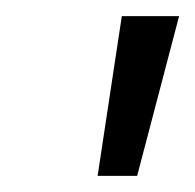

<svg xmlns="http://www.w3.org/2000/svg" viewBox="-20 -775 242 238"><path d="M101 -557 131 -755H202L150 -557Z"/></svg>

Font: DM Sans 17pt Light
Style: Italic
Weight: 300
Italic angle: -10°
Version: Version 4.004;gftools[0.9.30]